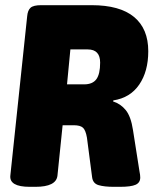

<svg xmlns="http://www.w3.org/2000/svg" viewBox="-20 -720 595 742"><path d="M95 2Q15 2 20 -42L85 -657Q87 -680 98 -690Q109 -700 139 -700H334Q443 -700 498 -654.5Q553 -609 553 -522Q553 -444 518 -393Q483 -342 418 -332L417 -328Q446 -319 466 -294.5Q486 -270 494 -217L519 -58Q522 -44 522 -34Q522 -14 504 -6Q486 2 444 2H420Q383 2 361 -4.5Q339 -11 336 -35L316 -188Q311 -217 300.5 -226.5Q290 -236 265 -236H222L202 -41Q197 2 117 2ZM239 -394H305Q338 -394 352.5 -414Q367 -434 367 -478Q367 -529 319 -529H252Z"/></svg>

Font: Asap Semi Condensed Semi Condensed Black
Style: Italic
Weight: 900
Width: 4
Italic angle: -6°
Designer: Pablo Cosgaya
Foundry: Omnibus-Type
Version: Version 3.001; ttfautohint (v1.8.4.7-5d5b)